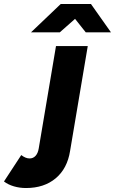

<svg xmlns="http://www.w3.org/2000/svg" viewBox="-159 -732 579 967"><path d="M-139 182 -52 49Q-30 66 -10 66Q8 66 20 53Q32 40 36 16L123 -500H283L194 28Q180 117 121.5 166Q63 215 -28 215Q-60 215 -89 206.5Q-118 198 -139 182ZM147 -712H299L400 -569H273L219 -637L142 -569H-3Z"/></svg>

Font: Oak Sans ExtraBold
Style: Italic
Weight: 800
Italic angle: -9.49998°
Foundry: Erik Kennedy, Walven
Version: Version 1.000